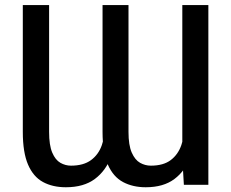

<svg xmlns="http://www.w3.org/2000/svg" viewBox="-20 -748 935 777"><path d="M717.8 -106.9V-727.5H823.2V0H724.1ZM727.1 -246.1 772.5 -247.1Q772.5 -173.3 751.5 -115.2Q730.5 -57.1 686 -23.7Q641.6 9.8 569.8 9.8Q517.6 9.8 478 -11.2Q438.5 -32.2 416.7 -81.3Q395 -130.4 395 -214.4V-727.5H500V-214.4Q500 -160.2 513.2 -130.4Q526.4 -100.6 546.9 -89.1Q567.4 -77.6 590.3 -77.6Q641.1 -77.6 670.9 -100.1Q700.7 -122.6 713.9 -160.9Q727.1 -199.2 727.1 -246.1ZM405.3 -246.1 450.7 -247.1Q451.2 -173.3 429.9 -115.2Q408.7 -57.1 363.8 -23.7Q318.8 9.8 246.6 9.8Q192.9 9.8 153.8 -11.5Q114.7 -32.7 93.5 -81.8Q72.3 -130.9 72.3 -214.4V-727.5H178.7V-214.4Q178.7 -160.2 191.4 -130.4Q204.1 -100.6 224.4 -89.1Q244.6 -77.6 267.1 -77.6Q317.9 -77.6 348.4 -100.1Q378.9 -122.6 392.1 -160.6Q405.3 -198.7 405.3 -246.1Z"/></svg>

Font: Inter Cardless Tabular
Style: Regular
Weight: 400
Designer: Rasmus Andersson
Foundry: rsms
Version: Version 4.000;git-4fc901f